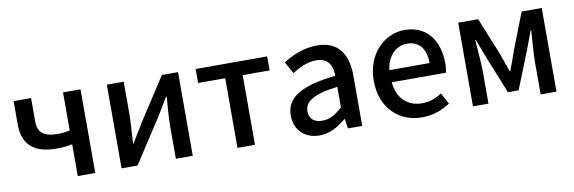

<svg xmlns="http://www.w3.org/2000/svg" viewBox="-46 -897 3713 1243"><g transform="rotate(-10 1810.5 -275.5)"><path d="M388 0H503V-550H388V-300C360 -294 337 -291 307 -291C217 -291 178 -323 178 -397V-550H63V-397C63 -255 147 -199 283 -199C332 -199 352 -202 388 -209Z M676 0H781L969 -289C989 -321 1019 -372 1039 -406H1044C1039 -335 1033 -262 1033 -205V0H1144V-550H1038L851 -262C846 -254 841 -244 835 -234L797 -173C791 -163 786 -153 781 -145H777C781 -215 787 -288 787 -345V-550H676Z M1438 0H1553V-458H1730V-550H1260V-458H1438Z M1976 13C2042 13 2101 -20 2151 -63H2155L2164 0H2258V-331C2258 -477 2195 -564 2058 -564C1970 -564 1893 -528 1836 -492L1879 -414C1926 -444 1980 -470 2038 -470C2119 -470 2142 -414 2143 -350C1914 -325 1814 -264 1814 -146C1814 -49 1881 13 1976 13ZM2011 -78C1962 -78 1925 -100 1925 -154C1925 -216 1980 -258 2143 -277V-142C2098 -101 2059 -78 2011 -78Z M2650 13C2722 13 2785 -11 2836 -45L2796 -118C2756 -92 2714 -77 2665 -77C2570 -77 2504 -140 2495 -245H2852C2855 -259 2858 -281 2858 -304C2858 -459 2779 -564 2633 -564C2505 -564 2382 -453 2382 -275C2382 -93 2501 13 2650 13ZM2494 -325C2505 -421 2566 -474 2635 -474C2715 -474 2758 -419 2758 -325Z M2986 0H3088V-214C3088 -266 3079 -360 3075 -419H3080C3095 -375 3116 -324 3132 -281L3225 -51H3295L3387 -281C3403 -324 3423 -374 3439 -419H3443C3439 -360 3431 -266 3431 -214V0H3535V-550H3403L3311 -314C3296 -269 3280 -226 3264 -184H3259C3245 -226 3229 -269 3213 -314L3117 -550H2986Z"/></g></svg>

Font: DAIFUKU Sans JP Medium
Style: Regular
Weight: 500
Designer: Original font ‘Source Han Sans JP’ : Ryoko NISHIZUKA  (kana, bopomofo & ideographs); Paul D. Hunt (Latin, Greek & Cyrill
Foundry: Daifuku
Version: Version 1.000